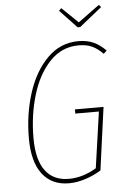

<svg xmlns="http://www.w3.org/2000/svg" viewBox="-59 -904 616 956"><g transform="rotate(-5 249.5 -426.0)"><path d="M491 -632 475 -617Q448 -645 420.5 -657.5Q393 -670 354 -670Q270 -670 210.5 -608Q151 -546 120.5 -445Q90 -344 90 -229Q90 -121 130.5 -66.5Q171 -12 248 -12Q318 -12 386 -53L426 -333H308V-354H451L408 -40Q371 -17 328.5 -3.5Q286 10 247 10Q161 10 114 -51.5Q67 -113 67 -230Q67 -351 101 -456.5Q135 -562 200 -626.5Q265 -691 355 -691Q397 -691 429.5 -676.5Q462 -662 491 -632ZM472 -862 482 -850 370 -760H357L272 -850L284 -862L365 -784Z"/></g></svg>

Font: Fira Sans Extra Condensed Thin
Style: Italic
Weight: 250
Width: 3
Italic angle: -8°
Designer: Carrois Corporate & Edenspiekermann AG
Foundry: Carrois Corporate GbR & Edenspiekermann AG
Version: Version 4.203